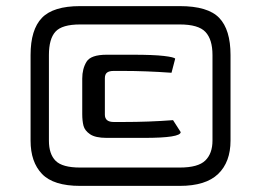

<svg xmlns="http://www.w3.org/2000/svg" viewBox="-20 -608 854 628"><path d="M80 -148V-428Q80 -511 117 -549.5Q154 -588 242 -588H568Q660 -588 697 -549.5Q734 -511 734 -428V-148Q734 -78 693.5 -39Q653 0 568 0H242Q155 0 117.5 -39Q80 -78 80 -148ZM568 -60Q628 -60 651.5 -83Q675 -106 675 -148V-428Q675 -479 652 -503.5Q629 -528 568 -528H242Q183 -528 161.5 -504.5Q140 -481 140 -428V-148Q140 -104 162 -82Q184 -60 242 -60ZM249 -235V-351Q249 -383 263 -406Q277 -429 329 -429H414Q482 -429 516 -425Q550 -421 553 -416L541 -370Q457 -376 383 -376H352Q337 -376 330 -370.5Q323 -365 323 -352V-233Q323 -209 352 -209H383Q468 -209 546 -215L571 -176Q571 -157 451 -157H329Q292 -157 274.5 -169Q257 -181 253 -197Q249 -213 249 -235Z"/></svg>

Font: Gold
Style: Regular
Weight: 400
Designer: jaiki
Version: Version 1.000